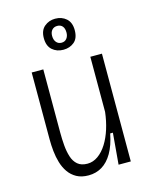

<svg xmlns="http://www.w3.org/2000/svg" viewBox="-113 -808 710 895"><g transform="rotate(-15 242.0 -361.0)"><path d="M203 12Q169 12 145.5 -1Q122 -14 107 -35.5Q92 -57 84 -84Q76 -111 73 -140Q70 -169 70 -196V-520H126V-215Q126 -184 128.5 -153.5Q131 -123 139 -97.5Q147 -72 164.5 -57Q182 -42 212 -42Q239 -42 263 -59Q287 -76 305.5 -105.5Q324 -135 336 -173Q348 -211 353 -254V-520H409V-208V0H350L363 -151H350Q339 -95 318 -59Q297 -23 268 -5.5Q239 12 203 12ZM241 -584Q209 -584 187.5 -603Q166 -622 166 -660Q166 -697 188 -715.5Q210 -734 240 -734Q272 -734 293.5 -715Q315 -696 315 -659Q315 -620 293.5 -602Q272 -584 241 -584ZM241 -618Q257 -618 266 -629.5Q275 -641 275 -658Q275 -678 266 -688.5Q257 -699 241 -699Q225 -699 215.5 -688.5Q206 -678 206 -660Q206 -641 215.5 -629.5Q225 -618 241 -618Z"/></g></svg>

Font: Bricolage Grotesque SemiCondensed ExtraLight
Style: Regular
Weight: 250
Width: 4
Designer: Mathieu Triay
Foundry: Atelier Triay
Version: Version 1.000;gftools[0.9.30]